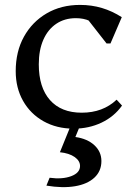

<svg xmlns="http://www.w3.org/2000/svg" viewBox="-20 -512 543 782"><path d="M280 12Q211 12 157.5 -18Q104 -48 74 -101Q44 -154 44 -222Q44 -302 77.5 -362.5Q111 -423 170 -457.5Q229 -492 306 -492Q353 -492 395 -479.5Q437 -467 476 -442L430 -335H414L310 -468H389V-393Q352 -438 289 -438Q243 -438 209 -415Q175 -392 156.5 -350Q138 -308 138 -250Q138 -156 183.5 -104.5Q229 -53 313 -53Q399 -53 455 -106L477 -82Q445 -37 393.5 -12.5Q342 12 280 12ZM169 244 182 212Q234 219 270 205.5Q306 192 306 164Q306 143 284 127.5Q262 112 224 108L274 -15H312L287 46Q336 53 364.5 79.5Q393 106 393 144Q393 185 364.5 211.5Q336 238 285.5 246.5Q235 255 169 244Z"/></svg>

Font: Platypi Light Light
Style: Regular
Weight: 300
Version: Version 1.200